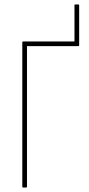

<svg xmlns="http://www.w3.org/2000/svg" viewBox="-20 -841 400 861"><path d="M83 0Q80 0 80 -4V-651Q80 -655 83 -655H332Q335 -655 335 -651V-638Q335 -634 331 -634H101V-4Q101 0 97 0ZM314 -639V-818Q314 -820 315 -820.5Q316 -821 317 -821H331Q335 -821 335 -818V-639Z"/></svg>

Font: Sofia Sans Condensed Thin
Style: Regular
Weight: 250
Version: Version 4.100